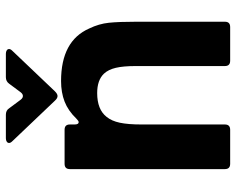

<svg xmlns="http://www.w3.org/2000/svg" viewBox="-95 -709 804 654"><g transform="rotate(-90 307.0 -382.0)"><path d="M76 0Q58 0 58 -18V-546Q58 -564 76 -564H192Q210 -564 210 -546V-530Q210 -516 218 -516Q222 -516 230 -524Q257 -552 288 -564Q319 -576 358 -576Q495 -576 537 -480Q553 -447 556.5 -413Q560 -379 560 -320V-18Q560 0 542 0H427Q409 0 409 -18V-322Q409 -364 403 -389.5Q397 -415 383 -430Q361 -453 317 -453Q261 -453 236 -421Q222 -404 216 -376Q210 -348 210 -302V-18Q210 0 192 0ZM291 -597 153 -742Q147 -748 147 -753Q147 -758 151.5 -761Q156 -764 163 -764H243Q258 -764 265 -753L294 -714Q300 -706 307 -706Q314 -706 320 -714L349 -753Q357 -764 371 -764H451Q458 -764 462.5 -761Q467 -758 467 -753Q467 -748 461 -742L323 -597Q314 -588 307 -588Q299 -588 291 -597Z"/></g></svg>

Font: Open Sauce Two ExtraBold
Style: Regular
Weight: 800
Designer: Alfredo Marco Pradil
Foundry: Creative Sauce Fz LLC
Version: Version 1.477